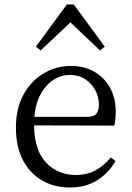

<svg xmlns="http://www.w3.org/2000/svg" viewBox="-20 -822 589 856"><path d="M294 -722 161 -597 140 -614 278 -802H309L447 -614L426 -597ZM133 -301H367Q400 -301 410.5 -316Q421 -331 421 -355Q421 -390 404.5 -420.5Q388 -451 359 -469.5Q330 -488 291 -488Q254 -488 220.5 -467.5Q187 -447 163 -405.5Q139 -364 133 -301ZM489 -262 132 -263Q133 -152 185.5 -97Q238 -42 317 -42Q370 -42 407.5 -63.5Q445 -85 474 -120L495 -104Q464 -50 413 -18Q362 14 292 14Q222 14 167.5 -17.5Q113 -49 82 -108.5Q51 -168 51 -254Q51 -338 84.5 -399.5Q118 -461 174 -494.5Q230 -528 296 -528Q354 -528 399 -503Q444 -478 470 -432Q496 -386 496 -324Q496 -283 489 -262Z"/></svg>

Font: Shippori Mincho TTF
Style: Regular
Weight: 400
Version: Version 2.100